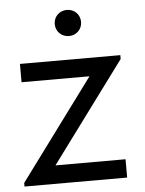

<svg xmlns="http://www.w3.org/2000/svg" viewBox="-54 -802 638 846"><g transform="rotate(-5 265.5 -379.5)"><path d="M273.5 -643.5C306.5 -643.5 331.5 -669 331.5 -701C331.5 -734 306.5 -759 273.5 -759C240 -759 215 -734 215 -701C215 -669 240 -643.5 273.5 -643.5ZM474 0V-81H164L491 -523V-540H47V-459H347.5L20 -16V0Z"/></g></svg>

Font: Hauora Medium
Style: Regular
Weight: 500
Designer: Wayne Shih
Foundry: WCYS
Version: Version 1.001;hotconv 1.0.109;makeotfexe 2.5.65596